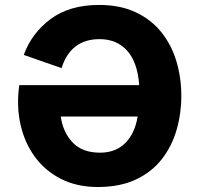

<svg xmlns="http://www.w3.org/2000/svg" viewBox="-20 -747 803 773"><path d="M540.5 -404.3Q533.7 -496.6 491.9 -543Q450.2 -589.4 380.9 -589.4Q321.8 -589.4 283.4 -559.3Q245.1 -529.3 228 -472.7L75.7 -525.9Q107.4 -613.3 183.6 -670.2Q259.8 -727.1 378.9 -727.1Q463.4 -727.1 525.6 -698Q587.9 -668.9 628.9 -618.2Q669.9 -567.4 689.9 -501.2Q710 -435.1 710 -360.4Q710 -289.6 690.9 -223.9Q671.9 -158.2 631.6 -106.4Q591.3 -54.7 527.3 -24.4Q463.4 5.9 373.5 5.9Q290 5.9 225.8 -26.6Q161.6 -59.1 120.1 -116Q78.6 -172.9 62.3 -246.8Q45.9 -320.8 57.6 -404.3ZM534.2 -277.8H224.6Q233.9 -213.4 272.9 -172.9Q312 -132.3 382.8 -132.3Q445.3 -132.3 484.1 -170.9Q522.9 -209.5 534.2 -277.8Z"/></svg>

Font: Estedad-FD ExtraBold
Style: Regular
Weight: 800
Designer: Amin Abedi
Version: Version 7.3